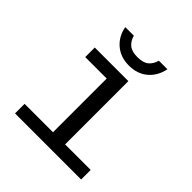

<svg xmlns="http://www.w3.org/2000/svg" viewBox="-192 -849 985 985"><g transform="rotate(45 300.0 -356.5)"><path d="M363.8 -69.3H549.3V0H69.8V-69.3H275.9V-459H120.1V-528.3H363.8ZM309.1 -586.4Q248.5 -586.4 207.8 -621.1Q167 -655.8 156.7 -712.9H218.8Q227.1 -682.1 248 -665Q269 -647.9 309.1 -647.9Q350.6 -647.9 371.3 -665Q392.1 -682.1 400.4 -712.9H462.4Q450.7 -654.8 410.4 -620.6Q370.1 -586.4 309.1 -586.4Z"/></g></svg>

Font: Cousine
Style: Regular
Weight: 400
Monospace: yes
Designer: Steve Matteson
Foundry: Ascender Corporation
Version: Version 1.20